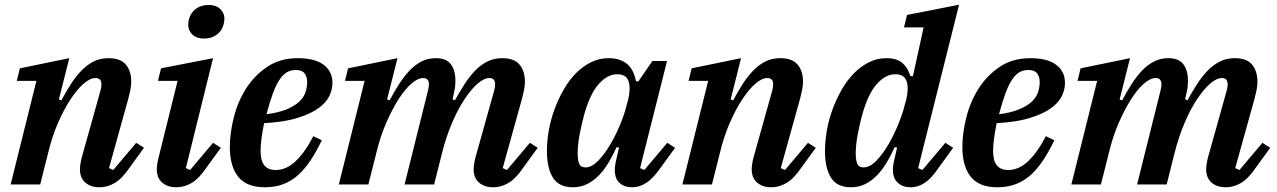

<svg xmlns="http://www.w3.org/2000/svg" viewBox="-20 -780 5400 812"><path d="M402 12Q379 12 363 5.5Q347 -1 337 -11.5Q327 -22 322.5 -35Q318 -48 318 -62Q318 -74 320.5 -89Q323 -104 326 -115L405 -397Q409 -412 409 -423Q409 -450 384 -450Q361 -450 333.5 -426Q306 -402 278 -359.5Q250 -317 225 -259.5Q200 -202 184 -135L150 0H25L134 -438H51L64 -491L273 -534L229 -359L240 -356Q259 -392 279.5 -424Q300 -456 323.5 -480.5Q347 -505 375 -519.5Q403 -534 439 -534Q489 -534 512 -507Q535 -480 535 -435Q535 -418 531.5 -400.5Q528 -383 523 -364L441 -69L459 -61L556 -176L589 -155L528 -71Q496 -24 465 -6Q434 12 402 12Z M727 12Q704 12 688 5.5Q672 -1 662 -11.5Q652 -22 647.5 -35Q643 -48 643 -62Q643 -74 645.5 -89Q648 -104 651 -115L731 -438H648L661 -491L881 -534L766 -69L784 -61L881 -176L914 -155L853 -71Q821 -24 790 -6Q759 12 727 12ZM843 -617Q811 -617 793.5 -634Q776 -651 776 -674Q776 -686 779 -698Q786 -726 808 -742.5Q830 -759 862 -759Q894 -759 911.5 -742Q929 -725 929 -702Q929 -690 926 -678Q919 -650 897 -633.5Q875 -617 843 -617Z M1100 12Q1023 12 987.5 -32.5Q952 -77 952 -158Q952 -216 968.5 -282.5Q985 -349 1020 -404.5Q1055 -460 1109.5 -497Q1164 -534 1240 -534Q1270 -534 1296.5 -528.5Q1323 -523 1343 -510Q1363 -497 1374.5 -477Q1386 -457 1386 -428Q1386 -403 1373.5 -375.5Q1361 -348 1329 -324Q1297 -300 1240.5 -282Q1184 -264 1097 -259Q1090 -225 1086 -195Q1082 -165 1082 -142Q1082 -100 1098 -80.5Q1114 -61 1146 -61Q1191 -61 1230.5 -98.5Q1270 -136 1305 -204L1341 -187Q1318 -139 1293.5 -102Q1269 -65 1240.5 -39.5Q1212 -14 1177.5 -1Q1143 12 1100 12ZM1107 -297Q1155 -303 1188 -316Q1221 -329 1241.5 -346.5Q1262 -364 1270.5 -386Q1279 -408 1279 -433Q1279 -456 1268 -470Q1257 -484 1231 -484Q1210 -484 1193.5 -474.5Q1177 -465 1162.5 -443.5Q1148 -422 1134.5 -386Q1121 -350 1107 -297Z M2067 12Q2044 12 2028 5.5Q2012 -1 2002 -11.5Q1992 -22 1987.5 -35Q1983 -48 1983 -62Q1983 -74 1985.5 -89Q1988 -104 1991 -115L2070 -397Q2074 -412 2074 -423Q2074 -450 2050 -450Q2027 -450 1999.5 -426Q1972 -402 1944 -359.5Q1916 -317 1891.5 -259.5Q1867 -202 1850 -135L1816 0H1691L1790 -397Q1794 -413 1794 -423Q1794 -450 1770 -450Q1747 -450 1719.5 -426Q1692 -402 1665 -359.5Q1638 -317 1613 -259.5Q1588 -202 1572 -135L1538 0H1413L1522 -438H1439L1452 -491L1661 -534L1617 -359L1628 -356Q1647 -392 1667.5 -424Q1688 -456 1711 -480.5Q1734 -505 1761.5 -519.5Q1789 -534 1824 -534Q1867 -534 1886.5 -508.5Q1906 -483 1906 -438Q1906 -427 1905 -415.5Q1904 -404 1901 -392L1894 -360L1904 -356Q1924 -392 1944.5 -424Q1965 -456 1988.5 -480.5Q2012 -505 2040.5 -519.5Q2069 -534 2104 -534Q2155 -534 2177.5 -506.5Q2200 -479 2200 -434Q2200 -418 2196.5 -400.5Q2193 -383 2188 -364L2106 -69L2124 -61L2221 -176L2254 -155L2193 -71Q2161 -24 2130 -6Q2099 12 2067 12Z M2403 12Q2344 12 2318.5 -28.5Q2293 -69 2293 -141Q2293 -183 2301 -228.5Q2309 -274 2325 -317.5Q2341 -361 2363.5 -400.5Q2386 -440 2415 -469.5Q2444 -499 2479 -516.5Q2514 -534 2555 -534Q2600 -534 2629.5 -511.5Q2659 -489 2670 -436H2680L2739 -522H2801L2687 -69L2705 -61L2802 -176L2835 -155L2774 -71Q2742 -25 2713 -6.5Q2684 12 2655 12Q2633 12 2618.5 5.5Q2604 -1 2595.5 -11Q2587 -21 2583.5 -34Q2580 -47 2580 -60Q2580 -74 2583 -90Q2586 -106 2589 -117L2598 -156L2588 -158Q2572 -123 2553.5 -92Q2535 -61 2512.5 -38Q2490 -15 2463 -1.5Q2436 12 2403 12ZM2456 -72Q2482 -72 2509.5 -100Q2537 -128 2561 -169Q2585 -210 2603.5 -255Q2622 -300 2630 -335L2637 -360Q2648 -408 2638 -437Q2628 -466 2590 -466Q2549 -466 2512 -424.5Q2475 -383 2450 -293Q2445 -275 2440 -253Q2435 -231 2431 -209.5Q2427 -188 2425 -167.5Q2423 -147 2423 -132Q2423 -103 2429.5 -87.5Q2436 -72 2456 -72Z M3243 12Q3220 12 3204 5.5Q3188 -1 3178 -11.5Q3168 -22 3163.5 -35Q3159 -48 3159 -62Q3159 -74 3161.5 -89Q3164 -104 3167 -115L3246 -397Q3250 -412 3250 -423Q3250 -450 3225 -450Q3202 -450 3174.5 -426Q3147 -402 3119 -359.5Q3091 -317 3066 -259.5Q3041 -202 3025 -135L2991 0H2866L2975 -438H2892L2905 -491L3114 -534L3070 -359L3081 -356Q3100 -392 3120.5 -424Q3141 -456 3164.5 -480.5Q3188 -505 3216 -519.5Q3244 -534 3280 -534Q3330 -534 3353 -507Q3376 -480 3376 -435Q3376 -418 3372.5 -400.5Q3369 -383 3364 -364L3282 -69L3300 -61L3397 -176L3430 -155L3369 -71Q3337 -24 3306 -6Q3275 12 3243 12Z M3579 12Q3520 12 3494.5 -28.5Q3469 -69 3469 -141Q3469 -183 3477 -228.5Q3485 -274 3501 -317.5Q3517 -361 3539.5 -400.5Q3562 -440 3591 -469.5Q3620 -499 3654.5 -516.5Q3689 -534 3729 -534Q3773 -534 3796.5 -513.5Q3820 -493 3830 -458H3841L3886 -664H3803L3816 -717L4036 -760L3863 -69L3881 -61L3978 -176L4011 -155L3950 -71Q3919 -25 3890.5 -6.5Q3862 12 3833 12Q3811 12 3796.5 5.5Q3782 -1 3773 -11Q3764 -21 3760 -34Q3756 -47 3756 -60Q3756 -74 3759 -90Q3762 -106 3765 -117L3774 -156L3764 -158Q3748 -123 3729.5 -92Q3711 -61 3688.5 -38Q3666 -15 3639 -1.5Q3612 12 3579 12ZM3632 -72Q3659 -72 3686.5 -100.5Q3714 -129 3738 -170.5Q3762 -212 3780 -257Q3798 -302 3806 -335L3813 -360Q3824 -408 3814 -437Q3804 -466 3766 -466Q3725 -466 3688 -424.5Q3651 -383 3626 -293Q3621 -275 3616 -253Q3611 -231 3607 -209.5Q3603 -188 3601 -167.5Q3599 -147 3599 -132Q3599 -103 3605.5 -87.5Q3612 -72 3632 -72Z M4198 12Q4121 12 4085.5 -32.5Q4050 -77 4050 -158Q4050 -216 4066.5 -282.5Q4083 -349 4118 -404.5Q4153 -460 4207.5 -497Q4262 -534 4338 -534Q4368 -534 4394.5 -528.5Q4421 -523 4441 -510Q4461 -497 4472.5 -477Q4484 -457 4484 -428Q4484 -403 4471.5 -375.5Q4459 -348 4427 -324Q4395 -300 4338.5 -282Q4282 -264 4195 -259Q4188 -225 4184 -195Q4180 -165 4180 -142Q4180 -100 4196 -80.5Q4212 -61 4244 -61Q4289 -61 4328.5 -98.5Q4368 -136 4403 -204L4439 -187Q4416 -139 4391.5 -102Q4367 -65 4338.5 -39.5Q4310 -14 4275.5 -1Q4241 12 4198 12ZM4205 -297Q4253 -303 4286 -316Q4319 -329 4339.5 -346.5Q4360 -364 4368.5 -386Q4377 -408 4377 -433Q4377 -456 4366 -470Q4355 -484 4329 -484Q4308 -484 4291.5 -474.5Q4275 -465 4260.5 -443.5Q4246 -422 4232.5 -386Q4219 -350 4205 -297Z M5165 12Q5142 12 5126 5.5Q5110 -1 5100 -11.5Q5090 -22 5085.5 -35Q5081 -48 5081 -62Q5081 -74 5083.5 -89Q5086 -104 5089 -115L5168 -397Q5172 -412 5172 -423Q5172 -450 5148 -450Q5125 -450 5097.5 -426Q5070 -402 5042 -359.5Q5014 -317 4989.5 -259.5Q4965 -202 4948 -135L4914 0H4789L4888 -397Q4892 -413 4892 -423Q4892 -450 4868 -450Q4845 -450 4817.5 -426Q4790 -402 4763 -359.5Q4736 -317 4711 -259.5Q4686 -202 4670 -135L4636 0H4511L4620 -438H4537L4550 -491L4759 -534L4715 -359L4726 -356Q4745 -392 4765.5 -424Q4786 -456 4809 -480.5Q4832 -505 4859.5 -519.5Q4887 -534 4922 -534Q4965 -534 4984.5 -508.5Q5004 -483 5004 -438Q5004 -427 5003 -415.5Q5002 -404 4999 -392L4992 -360L5002 -356Q5022 -392 5042.5 -424Q5063 -456 5086.5 -480.5Q5110 -505 5138.5 -519.5Q5167 -534 5202 -534Q5253 -534 5275.5 -506.5Q5298 -479 5298 -434Q5298 -418 5294.5 -400.5Q5291 -383 5286 -364L5204 -69L5222 -61L5319 -176L5352 -155L5291 -71Q5259 -24 5228 -6Q5197 12 5165 12Z"/></svg>

Font: IBM Plex Serif SmBld
Style: Italic
Weight: 600
Italic angle: -14°
Designer: Mike Abbink, Paul van der Laan, Pieter van Rosmalen
Foundry: Bold Monday
Version: Version 3.001